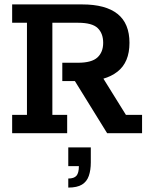

<svg xmlns="http://www.w3.org/2000/svg" viewBox="-20 -603 680 869"><path d="M35 0V-83H102V-500H35V-583H352Q458 -583 512 -540Q566 -497 566 -409Q566 -321 511.5 -278.5Q457 -236 362 -236H344L430 -276L550 -83H623V0H465L319 -236H262V-319H333Q395 -319 421 -343Q447 -367 447 -409Q447 -452 422 -476Q397 -500 333 -500H217V-83H284V0ZM289 246V205Q315 205 326 192.5Q337 180 337 149H289V64H391V132Q391 167 382 193Q373 219 351 232.5Q329 246 289 246Z"/></svg>

Font: Rokkitt SemiBold
Style: Regular
Weight: 600
Designer: Vernon Adams
Foundry: Vernon Adams
Version: Version 3.103